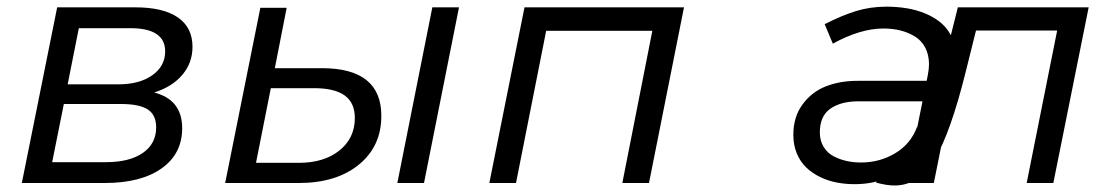

<svg xmlns="http://www.w3.org/2000/svg" viewBox="-20 -549 3331 576"><path d="M294 0H45.5L151.5 -527H385.5Q469.5 -527 513.5 -496.8Q557.5 -466.5 557.5 -408.5Q557.5 -360.5 527 -324.5Q496.5 -288.5 442.5 -271.5Q526.5 -250 526.5 -164.5Q526.5 -87.5 464.8 -43.8Q403 0 294 0ZM171.5 -237 136.5 -62.5H297.5Q368.5 -62.5 408.5 -90.2Q448.5 -118 448.5 -167Q448.5 -204 423.5 -220.5Q398.5 -237 342.5 -237ZM216.5 -464.5 183 -296H335.5Q398 -296 436.8 -323.2Q475.5 -350.5 475.5 -395Q475.5 -464.5 370.5 -464.5Z M804.5 -344.5H945.5Q1124 -344.5 1124 -201.5Q1124 -110 1056.5 -55Q989 0 876.5 0H655.5L761 -525.5H840ZM1252 0H1172L1277 -527H1357ZM748 -60.5H876.5Q952 -60.5 998.2 -97.5Q1044.5 -134.5 1044.5 -195Q1044.5 -240.5 1014.2 -262.5Q984 -284.5 922 -284.5H792.5Z M1528 0H1448L1553.5 -527H2032L1927 0H1847L1937 -456.5H1618.5Z M2781.5 0H2698.5L2711.5 -64Q2646 3.5 2543.5 3.5Q2516 3.5 2490 -1.5Q2464 -6.5 2440.2 -18Q2416.5 -29.5 2398.8 -46.5Q2381 -63.5 2370.5 -88.5Q2360 -113.5 2360 -144.5Q2360 -198.5 2387.8 -236Q2415.5 -273.5 2457.8 -290Q2500 -306.5 2552 -306.5H2760L2763.5 -324Q2767 -342.5 2767 -356Q2767 -385 2755.5 -406.5Q2744 -428 2724 -440Q2704 -452 2680.5 -457.8Q2657 -463.5 2630.5 -463.5Q2561 -463.5 2478.5 -418L2454 -476.5Q2505 -502.5 2548 -515.8Q2591 -529 2639 -529Q2671 -529 2700.2 -524.2Q2729.5 -519.5 2757.5 -507.8Q2785.5 -496 2805.8 -478Q2826 -460 2838.2 -431.8Q2850.5 -403.5 2850.5 -368Q2850.5 -343.5 2846.5 -324ZM2563 -61.5Q2619.5 -61.5 2666 -89.5Q2712.5 -117.5 2731.5 -169V-165.5L2747.5 -245H2554Q2503 -245 2471.2 -223Q2439.5 -201 2439.5 -151.5Q2439.5 -127 2450.8 -108.5Q2462 -90 2480.8 -80.2Q2499.5 -70.5 2520 -66Q2540.5 -61.5 2563 -61.5Z M2608.5 -1 2627.5 -69Q2643 -65.5 2651.5 -65.5Q2678 -65.5 2699.8 -83Q2721.5 -100.5 2740 -138Q2758.5 -175.5 2773.8 -222Q2789 -268.5 2806.5 -338.5L2853.5 -527H3246L3140 0H3060L3151.5 -457.5H2908L2876.5 -331Q2832 -152.5 2785 -72.5Q2738 7.5 2663.5 7.5Q2641 7.5 2608.5 -1Z"/></svg>

Font: Argentum Sans Light
Style: Italic
Weight: 300
Italic angle: -11.3°
Designer: Julieta Ulanovsky (font), Owen Earl (portions from Jones font), Cristiano Sobral (main changes and remaster)
Foundry: Julieta Ulanovsky (font), Owen Earl (portions from Jones font), Cristiano Sobral (main changes and remaster)
Version: Version 3.127